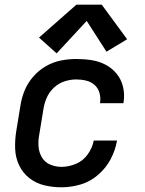

<svg xmlns="http://www.w3.org/2000/svg" viewBox="-20 -789 616 817"><path d="M242 8Q282 8 323 -4Q364 -16 397.5 -45Q431 -74 451 -112Q471 -150 478 -191H379Q373 -160 353.5 -132.5Q334 -105 303.5 -92Q273 -79 242 -79Q217 -79 194 -88.5Q171 -98 158.5 -119Q146 -140 144 -165Q142 -190 147 -216L165 -326Q169 -351 179.5 -374.5Q190 -398 210 -416.5Q230 -435 255 -443Q280 -451 304 -451Q326 -451 346.5 -446Q367 -441 382 -428Q397 -415 403 -394.5Q409 -374 406 -353Q406 -351 405 -350H505L506 -355Q511 -388 503.5 -419.5Q496 -451 476.5 -475Q457 -499 429.5 -513.5Q402 -528 370 -533Q338 -538 304 -538Q272 -538 239 -531.5Q206 -525 175.5 -507.5Q145 -490 121.5 -463Q98 -436 85 -404.5Q72 -373 67 -340L49 -230Q43 -192 44.5 -155Q46 -118 61.5 -85.5Q77 -53 105 -31Q133 -9 168.5 -0.5Q204 8 242 8ZM221 -562 349 -700 433 -569 521 -622 413 -769H305L146 -629Z"/></svg>

Font: Iosevka Sparkle Medium Oblique
Style: Regular
Weight: 500
Italic angle: -9°
Designer: Belleve Invis
Foundry: Belleve Invis
Version: Version 4.5.0; ttfautohint (v1.8.3)